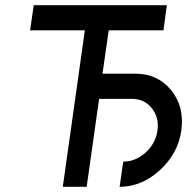

<svg xmlns="http://www.w3.org/2000/svg" viewBox="-20 -720 723 740"><path d="M110 -700 96 -603H307L222 0H314L362 -339H488Q536 -339 564 -304Q594 -268 587 -218Q580 -167 541 -132Q502 -97 455 -97L441 0Q526 0 596 -64Q667 -129 679 -218Q691 -309 640 -372Q588 -436 502 -436H375L399 -603H610L623 -700Z"/></svg>

Font: Unageo
Style: Medium-Italic
Weight: 500
Designer: Richard Sepsi
Foundry: Richard Sepsi
Version: Version 2.000